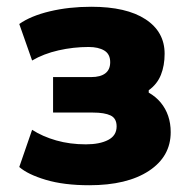

<svg xmlns="http://www.w3.org/2000/svg" viewBox="-20 -537 574 568"><path d="M244 11Q169 11 115.5 -5Q62 -21 37 -43L75 -153Q106 -133 146.5 -121.5Q187 -110 234 -110Q275 -110 300 -123Q325 -136 325 -163Q325 -187 307 -195.5Q289 -204 255 -204H137V-309H250Q277 -309 291.5 -320Q306 -331 306 -353Q306 -377 288.5 -387.5Q271 -398 242 -398Q197 -398 153 -388Q109 -378 75 -358L37 -466Q71 -490 127.5 -503.5Q184 -517 250 -517Q354 -517 410.5 -480Q467 -443 467 -378Q467 -343 456 -315.5Q445 -288 420 -270V-263Q441 -251 455.5 -233.5Q470 -216 477.5 -194Q485 -172 485 -146Q485 -74 420.5 -31.5Q356 11 244 11Z"/></svg>

Font: Nunito Sans 7pt Condensed Black
Style: Regular
Weight: 900
Width: 3
Designer: Vernon Adams
Foundry: Vernon Adams
Version: Version 3.101;gftools[0.9.27]